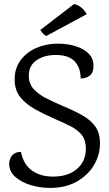

<svg xmlns="http://www.w3.org/2000/svg" viewBox="-20 -906 536 941"><path d="M259.4 -692.1Q284.3 -692.9 315.1 -688Q345.9 -683.1 374 -670.6Q402.1 -658.2 420.2 -637.1Q438.2 -615.9 438.2 -583.5Q438.2 -548.4 418.2 -534.3Q398.1 -520.2 375.3 -521.5Q375.3 -574 346 -605.3Q316.7 -636.6 253.2 -636.6Q197.9 -636.6 159.5 -611Q121.1 -585.3 121.1 -535.3Q121.1 -495.2 145.8 -468.6Q170.6 -442.1 208.7 -423.2Q246.8 -404.4 285.8 -387.5Q341.7 -364.5 383.1 -341.1Q424.5 -317.8 447.3 -285.8Q470 -253.7 470 -203.3Q470 -146 440.1 -96.1Q410.2 -46.2 355.5 -15.6Q300.9 15 225.2 15Q176.6 15 130.6 1.2Q84.7 -12.6 54.8 -39.2Q25 -65.8 25 -102.4Q25 -127.3 39.7 -144.5Q54.5 -161.7 82.8 -161.7Q94.7 -100.6 136.2 -70.5Q177.8 -40.5 240.6 -40.5Q313.4 -40.5 357.1 -77.8Q400.8 -115.1 400.8 -177.5Q400.8 -219.4 380.9 -244.4Q361 -269.3 327.4 -286.6Q293.8 -304 250.6 -322.2Q198.2 -345 152.9 -370Q107.6 -395.1 79.7 -429.6Q51.8 -464.2 51.8 -516.3Q51.8 -570.8 80.1 -609.8Q108.4 -648.7 155.7 -670Q203 -691.3 259.4 -692.1ZM405 -836.5 206.7 -729.6Q195.8 -735.5 189 -743.3Q182.3 -751.2 177.3 -758.8L341.9 -885.5Q355 -884.9 367.2 -877.1Q379.5 -869.4 389.7 -858.4Q400 -847.5 405 -836.5Z"/></svg>

Font: Karma Variable Light
Style: Regular
Weight: 300
Designer: Joana Correia
Foundry: Indian Type Foundry
Version: Version 3.000